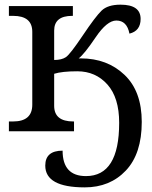

<svg xmlns="http://www.w3.org/2000/svg" viewBox="-20 -562 652 822"><path d="M248 83Q248 191.9 348.1 191.9Q490.2 191.9 490.2 -36.1Q490.2 -144 439.7 -200.4Q389.2 -256.8 311 -256.8Q245.6 -256.8 211.9 -246.1V-108.9Q211.9 -42 293.9 -42H296.9V0H18.1V-42H36.1Q118.2 -42 118.2 -113.8V-425.8Q118.2 -494.1 36.1 -494.1H18.1V-536.1H292V-494.1H289.1Q211.9 -494.1 211.9 -431.2V-305.2Q244.1 -305.2 262.2 -317.4Q280.3 -329.6 334.5 -410.4Q388.7 -491.2 415 -516.6Q441.4 -542 496.1 -542Q582 -542 582 -481Q582 -429.7 534.2 -418Q523.4 -474.1 478 -474.1Q438 -474.1 389.4 -402.1Q340.8 -330.1 316.9 -312H326.2Q439 -312 512.9 -241.7Q586.9 -171.4 586.9 -40Q586.9 96.2 518.8 168.2Q450.7 240.2 342.8 240.2Q173.8 240.2 173.8 147Q173.8 83 248 83Z"/></svg>

Font: Droid-TTFautohint Serif
Style: Regular
Weight: 400
Foundry: Ascender Corporation
Version: Version 1.00; ttfautohint (v1.00rc1.4-1a1c-dirty) -l 8 -r 50